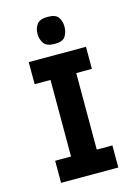

<svg xmlns="http://www.w3.org/2000/svg" viewBox="-113 -801 623 865"><g transform="rotate(-15 198.5 -369.0)"><path d="M136 -18V-545H256V-18ZM62 0V-103H329V0ZM62 -460V-563H329V-460ZM197 -612Q159 -612 146 -631.5Q133 -651 133 -676Q133 -700 146 -719Q159 -738 197 -738Q235 -738 247 -719Q259 -700 259 -676Q259 -651 247 -631.5Q235 -612 197 -612Z"/></g></svg>

Font: Darker Grotesque Light ExtraBold
Style: Regular
Weight: 800
Version: Version 1.000;gftools[0.9.28]